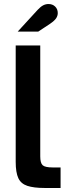

<svg xmlns="http://www.w3.org/2000/svg" viewBox="-20 -934 341 954"><path d="M202 0Q148 0 116 -10.5Q84 -21 71 -49Q58 -77 58 -130V-708H180V-157Q180 -124 192 -113Q204 -102 242 -102H281V0ZM68 -777 167 -885Q182 -901 194.5 -907.5Q207 -914 221 -914Q241 -914 254 -901.5Q267 -889 267 -869Q267 -856 259.5 -844Q252 -832 229 -816L170 -777Z"/></svg>

Font: Atkinson Hyperlegible Next SemiBold
Style: Regular
Weight: 600
Designer: Elliott Scott, Megan Eiswerth, Linus Boman, Theodore Petrosky, Letters from Sweden
Foundry: Applied Design Works, Letters from Sweden
Version: Version 2.001